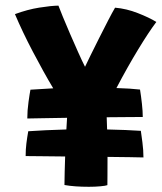

<svg xmlns="http://www.w3.org/2000/svg" viewBox="-20 -682 590 700"><path d="M79.5 -250Q79.5 -278.5 84 -310.8Q88.5 -343 91 -355Q132 -358 174 -360Q138 -420.5 99.8 -493.5Q61.5 -566.5 34.5 -630.5Q80.5 -647.5 123 -654.2Q165.5 -661 193 -661.5Q197.5 -649.5 209 -621.2Q220.5 -593 235.5 -558.5Q250.5 -524 265 -491.5Q279.5 -459 290 -438.5Q296.5 -452.5 310.5 -481Q324.5 -509.5 341.5 -543.2Q358.5 -577 374 -607Q389.5 -637 399.5 -654Q441 -650.5 482.5 -634.2Q524 -618 550 -602Q522.5 -565.5 484 -502.2Q445.5 -439 404.5 -361Q456 -359.5 490.5 -355.5Q494.5 -330.5 497.5 -303.2Q500.5 -276 500.5 -255.5Q488 -255.5 452 -255.2Q416 -255 369 -254.5Q370 -233 370.5 -210Q442 -208.5 493.5 -205Q495.5 -192.5 499.2 -163.2Q503 -134 503 -108Q488.5 -108.5 453 -109Q417.5 -109.5 372 -110Q372 -77.5 371.8 -45.8Q371.5 -14 371.5 -7Q365 -4.5 346 -2.8Q327 -1 304 -1Q251 -1 215 -7.5Q215 -27.5 215.8 -54.5Q216.5 -81.5 217.5 -111.5Q166.5 -112 126.8 -112.5Q87 -113 73.5 -113Q73.5 -137 76.2 -159Q79 -181 83 -203.5Q111.5 -205.5 146.8 -207.2Q182 -209 222 -210Q223 -232.5 224.5 -252.5Q173.5 -251.5 133.5 -251Q93.5 -250.5 79.5 -250Z"/></svg>

Font: Grandstander
Style: Bold
Weight: 700
Designer: Tyler Finck
Foundry: Etcetera Type Co
Version: Version 1.200; ttfautohint (v1.8.3)